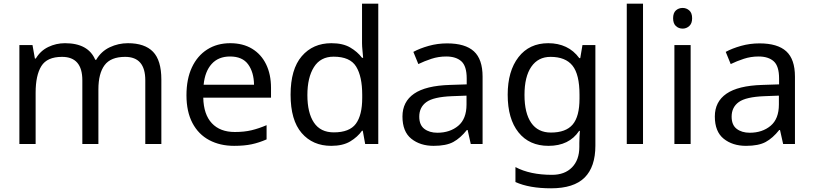

<svg xmlns="http://www.w3.org/2000/svg" viewBox="-20 -780 4407 1040"><path d="M673 -546Q764 -546 809 -499.5Q854 -453 854 -349V0H767V-345Q767 -472 658 -472Q580 -472 546.5 -427Q513 -382 513 -296V0H426V-345Q426 -472 316 -472Q235 -472 204 -422Q173 -372 173 -278V0H85V-536H156L169 -463H174Q199 -505 241.5 -525.5Q284 -546 332 -546Q458 -546 496 -456H501Q528 -502 574.5 -524Q621 -546 673 -546Z M1227 -546Q1296 -546 1345.5 -516Q1395 -486 1421.5 -431.5Q1448 -377 1448 -304V-251H1081Q1083 -160 1127.5 -112.5Q1172 -65 1252 -65Q1303 -65 1342.5 -74.5Q1382 -84 1424 -102V-25Q1383 -7 1343 1.5Q1303 10 1248 10Q1172 10 1113.5 -21Q1055 -52 1022.5 -113.5Q990 -175 990 -264Q990 -352 1019.5 -415Q1049 -478 1102.5 -512Q1156 -546 1227 -546ZM1226 -474Q1163 -474 1126.5 -433.5Q1090 -393 1083 -321H1356Q1355 -389 1324 -431.5Q1293 -474 1226 -474Z M1774 10Q1674 10 1614 -59.5Q1554 -129 1554 -267Q1554 -405 1614.5 -475.5Q1675 -546 1775 -546Q1837 -546 1876.5 -523Q1916 -500 1941 -467H1947Q1946 -480 1943.5 -505.5Q1941 -531 1941 -546V-760H2029V0H1958L1945 -72H1941Q1917 -38 1877 -14Q1837 10 1774 10ZM1788 -63Q1873 -63 1907.5 -109.5Q1942 -156 1942 -250V-266Q1942 -366 1909 -419.5Q1876 -473 1787 -473Q1716 -473 1680.5 -416.5Q1645 -360 1645 -265Q1645 -169 1680.5 -116Q1716 -63 1788 -63Z M2402 -545Q2500 -545 2547 -502Q2594 -459 2594 -365V0H2530L2513 -76H2509Q2474 -32 2435.5 -11Q2397 10 2329 10Q2256 10 2208 -28.5Q2160 -67 2160 -149Q2160 -229 2223 -272.5Q2286 -316 2417 -320L2508 -323V-355Q2508 -422 2479 -448Q2450 -474 2397 -474Q2355 -474 2317 -461.5Q2279 -449 2246 -433L2219 -499Q2254 -518 2302 -531.5Q2350 -545 2402 -545ZM2428 -259Q2328 -255 2289.5 -227Q2251 -199 2251 -148Q2251 -103 2278.5 -82Q2306 -61 2349 -61Q2417 -61 2462 -98.5Q2507 -136 2507 -214V-262Z M2950 -546Q3003 -546 3045.5 -526Q3088 -506 3118 -465H3123L3135 -536H3205V9Q3205 124 3146.5 182Q3088 240 2965 240Q2847 240 2772 206V125Q2851 167 2970 167Q3039 167 3078.5 126.5Q3118 86 3118 16V-5Q3118 -17 3119 -39.5Q3120 -62 3121 -71H3117Q3063 10 2951 10Q2847 10 2788.5 -63Q2730 -136 2730 -267Q2730 -395 2788.5 -470.5Q2847 -546 2950 -546ZM2962 -472Q2895 -472 2858 -418.5Q2821 -365 2821 -266Q2821 -167 2857.5 -114.5Q2894 -62 2964 -62Q3045 -62 3082 -105.5Q3119 -149 3119 -246V-267Q3119 -377 3081 -424.5Q3043 -472 2962 -472Z M3463 0H3375V-760H3463Z M3678 -737Q3698 -737 3713.5 -723.5Q3729 -710 3729 -681Q3729 -653 3713.5 -639Q3698 -625 3678 -625Q3656 -625 3641 -639Q3626 -653 3626 -681Q3626 -710 3641 -723.5Q3656 -737 3678 -737ZM3721 -536V0H3633V-536Z M4094 -545Q4192 -545 4239 -502Q4286 -459 4286 -365V0H4222L4205 -76H4201Q4166 -32 4127.5 -11Q4089 10 4021 10Q3948 10 3900 -28.5Q3852 -67 3852 -149Q3852 -229 3915 -272.5Q3978 -316 4109 -320L4200 -323V-355Q4200 -422 4171 -448Q4142 -474 4089 -474Q4047 -474 4009 -461.5Q3971 -449 3938 -433L3911 -499Q3946 -518 3994 -531.5Q4042 -545 4094 -545ZM4120 -259Q4020 -255 3981.5 -227Q3943 -199 3943 -148Q3943 -103 3970.5 -82Q3998 -61 4041 -61Q4109 -61 4154 -98.5Q4199 -136 4199 -214V-262Z"/></svg>

Font: RS Noto Sans
Style: Regular
Weight: 400
Designer: Monotype Design Team
Foundry: Monotype Imaging Inc.
Version: Version 3.10